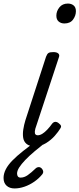

<svg xmlns="http://www.w3.org/2000/svg" viewBox="-82 -808 447 1080"><path d="M114 15Q84 15 68 2Q52 -11 48.5 -32.5Q45 -54 49 -80Q53 -106 61 -132L177 -489Q183 -505 191 -510Q199 -515 218 -515Q237 -515 245.5 -507.5Q254 -500 250 -488L123 -103Q115 -82 114 -69.5Q113 -57 117.5 -52Q122 -47 130 -47Q143 -47 157 -56Q171 -65 185 -80Q199 -95 211 -112Q219 -122 228.5 -122.5Q238 -123 247 -116Q259 -107 261 -100Q263 -93 257 -85Q247 -68 226.5 -44.5Q206 -21 177 -3Q148 15 114 15ZM280 -676Q261 -676 248 -687Q235 -698 235 -720Q235 -745 252 -766.5Q269 -788 300 -788Q319 -788 332 -777.5Q345 -767 345 -745Q345 -720 329 -698Q313 -676 280 -676ZM0 252Q-28 252 -45 236.5Q-62 221 -62 193Q-62 169 -49.5 144.5Q-37 120 -12 94.5Q13 69 48.5 41Q84 13 130 -20L183 -18V-14Q145 16 113.5 42.5Q82 69 60 92Q38 115 26 134Q14 153 14 168Q14 179 19 185Q24 191 34 191Q54 191 73.5 177.5Q93 164 120 138Q125 133 134.5 132Q144 131 153 140Q160 148 161 156Q162 164 157 171Q138 195 111.5 213.5Q85 232 56 242Q27 252 0 252Z"/></svg>

Font: Playwrite US Trad Light
Style: Regular
Weight: 300
Designer: Veronika Burian, José Scaglione
Foundry: TypeTogether
Version: Version 1.003